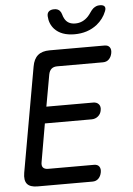

<svg xmlns="http://www.w3.org/2000/svg" viewBox="-62 -996 724 1042"><g transform="rotate(-5 300.0 -475.0)"><path d="M185 -427H440Q460 -427 470.5 -414.5Q481 -402 477 -382Q474 -362 459 -349.5Q444 -337 424 -337H169L133 -130Q129 -110 137.5 -100Q146 -90 166 -90H415Q435 -90 443.5 -77.5Q452 -65 448 -45Q444 -25 431.5 -12.5Q419 0 399 0H100Q59 0 43 -19.5Q27 -39 34 -80L135 -650Q142 -691 165 -710.5Q188 -730 229 -730H528Q548 -730 556.5 -717.5Q565 -705 561 -685Q557 -665 544.5 -652.5Q532 -640 512 -640H263Q243 -640 231.5 -630Q220 -620 216 -600ZM235 -915Q234 -932 244 -941Q254 -950 273 -950Q284 -950 291 -947Q298 -944 303 -939Q311 -930 314 -918Q317 -906 323 -895Q340 -863 381 -863Q422 -863 452 -895Q461 -905 468.5 -916.5Q476 -928 486 -937Q494 -943 502 -946.5Q510 -950 522 -950Q541 -950 547.5 -941Q554 -932 547 -915Q531 -874 495 -845Q444 -805 372 -805Q300 -805 263 -845Q237 -874 235 -915Z"/></g></svg>

Font: Maple Mono Normal NL
Style: Italic
Weight: 400
Italic angle: -10°
Monospace: yes
Designer: subframe7536
Version: Version 7.000